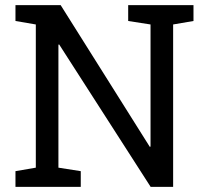

<svg xmlns="http://www.w3.org/2000/svg" viewBox="-20 -731 817 751"><path d="M40.5 0V-61.5L120.1 -75.2V-635.3L40.5 -648.9V-710.9H217.3L565.9 -156.7L568.8 -157.7V-635.3L481.4 -648.9V-710.9H736.8V-648.9L657.2 -635.3V0H569.3L211.4 -557.1L208.5 -556.2V-75.2L295.9 -61.5V0Z"/></svg>

Font: Roboto Slab
Style: Regular
Weight: 400
Designer: Google
Version: Version 2.000; ttfautohint (v1.8.1.43-b0c9)